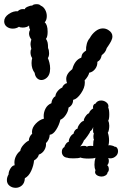

<svg xmlns="http://www.w3.org/2000/svg" viewBox="-70 -866 607 919"><path d="M0 -75Q-1 -79 -1 -88Q-1 -104 6.5 -119Q14 -134 27 -144Q29 -158 42.5 -173Q56 -188 68 -193Q68 -202 72.5 -211Q77 -220 84 -226Q83 -229 83 -234Q83 -255 101 -274Q119 -293 140 -298Q139 -302 139 -310Q139 -329 148 -346.5Q157 -364 176 -372Q177 -383 182 -392Q187 -401 195 -405Q196 -418 206 -430Q216 -442 228 -447Q229 -453 236 -460Q243 -467 251 -468Q247 -477 247 -488Q247 -513 276 -535Q288 -579 319 -590Q321 -604 326 -610.5Q331 -617 342 -624Q341 -640 345.5 -656.5Q350 -673 360 -684Q370 -703 387 -716.5Q404 -730 422 -730Q437 -730 449 -722Q468 -710 468 -692Q468 -681 462 -669.5Q456 -658 449.5 -648.5Q443 -639 441 -636Q437 -623 431.5 -616Q426 -609 417 -602Q414 -589 410 -582.5Q406 -576 396 -570Q397 -551 385.5 -536Q374 -521 357 -518Q354 -502 335 -481Q336 -478 336 -470Q336 -446 317.5 -419Q299 -392 280 -388Q280 -363 258 -351Q257 -334 245 -316Q233 -298 219 -293Q213 -267 198.5 -244.5Q184 -222 168 -221Q167 -198 150 -181Q152 -164 142.5 -148Q133 -132 116 -126Q112 -109 93 -98Q91 -74 79.5 -48.5Q68 -23 49 -13Q48 10 35 21.5Q22 33 5 33Q-12 33 -24.5 23Q-37 13 -37 -4Q-37 -18 -29 -31Q-29 -45 -20 -59.5Q-11 -74 0 -75ZM170 -538Q170 -504 149 -490Q139 -483 128 -483Q116 -483 107 -492Q98 -501 96 -517Q81 -537 81 -564Q81 -576 84 -588Q76 -599 76 -616Q76 -627 80 -631Q76 -649 76 -655Q76 -663 80 -677Q69 -691 69 -706Q69 -714 74 -724Q69 -732 69 -744Q66 -740 57.5 -737Q49 -734 39 -734Q26 -734 21 -738Q8 -729 -9 -729Q-26 -729 -38 -738.5Q-50 -748 -50 -764Q-50 -784 -28 -799Q-6 -814 15 -812Q20 -818 27.5 -820.5Q35 -823 41 -822.5Q47 -822 49 -822Q49 -828 62.5 -834Q76 -840 84 -839Q89 -846 106 -846Q119 -846 125 -839Q138 -834 146 -819.5Q154 -805 154 -789Q154 -770 144 -759Q158 -748 158 -714Q158 -689 150 -680Q156 -671 158 -662Q160 -653 160 -636Q165 -626 165 -611Q165 -596 159 -588Q163 -580 166.5 -566Q170 -552 170 -538ZM495 -143Q495 -129 486 -120Q474 -108 458 -108Q454 -108 448 -110Q451 -104 451 -96Q451 -83 443 -75Q447 -73 449 -67.5Q451 -62 451 -56Q451 -46 445 -41Q444 -32 435.5 -26.5Q427 -21 417 -21Q404 -21 394.5 -27Q385 -33 385 -43Q385 -46 387 -52Q382 -62 382 -77Q382 -96 387 -111Q378 -107 355 -107Q327 -107 315 -112Q307 -108 281 -108Q259 -108 253 -111Q240 -112 233 -120Q226 -128 226 -139Q226 -156 238 -162Q240 -170 246 -178Q252 -186 259 -187Q259 -198 265.5 -209.5Q272 -221 282 -226Q283 -234 288.5 -241.5Q294 -249 301 -250Q302 -261 312.5 -274Q323 -287 331 -287Q330 -295 339 -308.5Q348 -322 356 -324Q360 -338 376 -347Q375 -349 375 -353Q375 -359 378 -364Q381 -369 387 -370Q396 -385 414 -385Q429 -385 440.5 -375Q452 -365 448 -351Q453 -341 453 -318Q453 -296 448 -288Q453 -278 453 -264Q453 -254 451 -244Q449 -234 446 -231Q452 -215 452 -193Q452 -181 449 -170L454 -171Q460 -171 468.5 -168.5Q477 -166 478 -164Q486 -164 490.5 -158Q495 -152 495 -143ZM377 -213Q377 -223 380 -226Q375 -230 375.5 -243.5Q376 -257 376 -258Q372 -244 361 -237Q362 -233 348.5 -214.5Q335 -196 331 -193Q331 -190 324 -178.5Q317 -167 313 -165Q322 -168 333 -168Q342 -168 345 -164Q352 -168 364 -168Q369 -168 372 -167.5Q375 -167 376 -167V-172Q376 -193 380 -198Q377 -201 377 -213Z"/></svg>

Font: Pangolin
Style: Regular
Weight: 400
Designer: Kevin Burke
Foundry: Google, Inc.
Version: Version 1.101